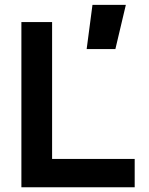

<svg xmlns="http://www.w3.org/2000/svg" viewBox="-20 -786 626 806"><path d="M343.8 -580.1 368.2 -765.6H508.3L464.4 -580.1ZM69.8 0V-693.4H198.7V-118.7H545.4V0Z"/></svg>

Font: Caskaydia Cove
Style: Bold
Weight: 700
Monospace: yes
Designer: Aaron Bell
Foundry: Saja Typeworks
Version: Version 4.300; ttfautohint (v1.8.3)